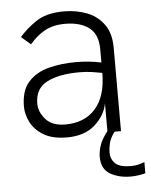

<svg xmlns="http://www.w3.org/2000/svg" viewBox="-49 -518 580 737"><g transform="rotate(-5 241.0 -150.0)"><path d="M195 6Q139 6 105 -14.5Q71 -35 55.5 -65.5Q40 -96 40 -126Q40 -188 70 -221Q100 -254 148.5 -266.5Q197 -279 253 -279Q303 -279 351 -269V-320Q351 -378 317 -403.5Q283 -429 225 -429Q178 -429 146 -411Q114 -393 88 -362L52 -393Q77 -423 117 -450Q157 -477 225 -477Q272 -477 312.5 -461.5Q353 -446 378 -411.5Q403 -377 403 -321V0H351V-112Q343 -66 303 -30Q263 6 195 6ZM193 -44Q267 -44 309 -91.5Q351 -139 351 -229Q336 -232 312.5 -235.5Q289 -239 264 -239Q184 -239 138 -215Q92 -191 92 -133Q92 -101 117 -72.5Q142 -44 193 -44ZM426 177Q379 177 346 157.5Q313 138 313 91Q313 74 320 50Q327 26 352 -6H383Q362 20 357 41Q352 62 352 77Q352 104 369.5 120.5Q387 137 430 137Q446 137 459.5 133.5Q473 130 482 126V169Q473 172 457 174.5Q441 177 426 177Z"/></g></svg>

Font: Lil Grotesk Light
Style: Regular
Weight: 300
Designer: Bastien Sozeau
Foundry: NBR — Bastien Sozeau
Version: Version 3.003; ttfautohint (v1.8.4.7-5d5b);gftools[0.9.33]